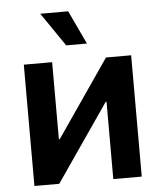

<svg xmlns="http://www.w3.org/2000/svg" viewBox="-54 -804 713 850"><g transform="rotate(-5 303.0 -378.5)"><path d="M541.5 0H415V-343.3H411.1L174.8 0H64.5V-539.1H190.4V-196.8H194.3L429.7 -539.1H541.5ZM258.8 -607.9 156.7 -757.3H280.8L351.1 -607.9Z"/></g></svg>

Font: Inter 18pt SemiBold
Style: Regular
Weight: 600
Designer: Rasmus Andersson
Foundry: rsms
Version: Version 4.001;git-66647c0bb